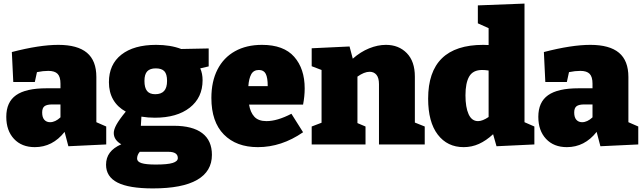

<svg xmlns="http://www.w3.org/2000/svg" viewBox="-20 -805 3580 1070"><path d="M517 -124 572 -100V0L361 10L340 -70Q273 15 174 15Q101 15 58 -31Q15 -77 15 -154Q15 -236 69.5 -274.5Q124 -313 239 -313H317V-339Q317 -377 301 -393.5Q285 -410 249 -410Q220 -410 186 -403L174 -348H54L46 -515Q200 -555 305 -555Q412 -555 464.5 -511Q517 -467 517 -376ZM259 -124Q288 -124 317 -151V-223H272Q241 -223 228 -213Q215 -203 215 -178Q215 -151 227 -137.5Q239 -124 259 -124Z M949 -104Q1053 -104 1107 -63Q1161 -22 1161 58Q1161 150 1078.5 197.5Q996 245 832 245Q699 245 635 212.5Q571 180 571 113Q571 74 592 46Q613 18 656 -1Q636 -12 625 -28Q614 -44 614 -64Q614 -83 629 -110.5Q644 -138 681 -183Q635 -208 611 -249.5Q587 -291 587 -347Q587 -446 656.5 -500.5Q726 -555 850 -555Q930 -555 990 -532L1143 -535V-435L1096 -424Q1109 -395 1109 -358Q1109 -261 1037.5 -205Q966 -149 843 -149Q805 -149 768 -155L765 -104ZM785 -354Q785 -316 799.5 -298Q814 -280 845 -280Q878 -280 894.5 -298Q911 -316 911 -354Q911 -392 896 -408Q881 -424 848 -424Q816 -424 800.5 -407.5Q785 -391 785 -354ZM971 76Q971 41 918 41H759Q744 58 744 79Q744 96 768.5 104Q793 112 848 112Q914 112 942.5 103Q971 94 971 76Z M1669 -222H1368Q1375 -179 1397.5 -154.5Q1420 -130 1465 -130Q1525 -130 1604 -171L1669 -68Q1549 15 1417 15Q1297 15 1227.5 -55.5Q1158 -126 1158 -259Q1158 -351 1192 -417.5Q1226 -484 1289.5 -519.5Q1353 -555 1440 -555Q1561 -555 1619.5 -488.5Q1678 -422 1678 -312Q1678 -269 1669 -222ZM1364 -325H1472Q1472 -372 1461 -393.5Q1450 -415 1423 -415Q1393 -415 1380 -391Q1367 -367 1364 -325Z M2292 -122 2347 -100V0H2092V-336Q2092 -371 2078 -388Q2064 -405 2040 -405Q2010 -405 1972 -378V-119L2017 -100V0H1717V-100L1772 -121V-415L1717 -436V-536L1928 -546L1946 -478Q1989 -516 2037 -535.5Q2085 -555 2131 -555Q2202 -555 2247 -509Q2292 -463 2292 -378Z M2903 -124 2958 -100V0L2747 10L2728 -57Q2689 -21 2649 -3Q2609 15 2564 15Q2473 15 2419.5 -55Q2366 -125 2366 -255Q2366 -555 2673 -555Q2693 -555 2703 -554V-648L2643 -675V-775L2903 -785ZM2644 -130Q2669 -130 2703 -153V-412Q2684 -415 2667 -415Q2616 -415 2595 -379Q2574 -343 2574 -274Q2574 -207 2591.5 -168.5Q2609 -130 2644 -130Z M3482 -124 3537 -100V0L3326 10L3305 -70Q3238 15 3139 15Q3066 15 3023 -31Q2980 -77 2980 -154Q2980 -236 3034.5 -274.5Q3089 -313 3204 -313H3282V-339Q3282 -377 3266 -393.5Q3250 -410 3214 -410Q3185 -410 3151 -403L3139 -348H3019L3011 -515Q3165 -555 3270 -555Q3377 -555 3429.5 -511Q3482 -467 3482 -376ZM3224 -124Q3253 -124 3282 -151V-223H3237Q3206 -223 3193 -213Q3180 -203 3180 -178Q3180 -151 3192 -137.5Q3204 -124 3224 -124Z"/></svg>

Font: Bitter Pro Black
Style: Regular
Weight: 900
Designer: Sol Matas, and Bitter project Authors
Foundry: Sol Matas
Version: Version 1.010